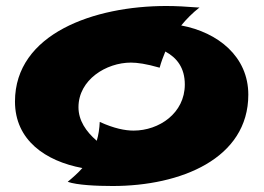

<svg xmlns="http://www.w3.org/2000/svg" viewBox="-20 -592 880 641"><path d="M641 -567C603 -570 568 -572 535 -572C295 -572 30 -480 30 -253C30 -124 132 -54 255 -31C241 -15 224 0 206 15C237 26 303 29 356 29C583 29 809 -62 809 -276C809 -403 708 -484 585 -507C603 -529 623 -549 646 -567ZM597 -310C597 -214 511 -156 426 -156C398 -156 361 -163 313 -185C312 -163 309 -142 303 -122C267 -153 242 -190 242 -234C242 -326 335 -383 417 -383C438 -383 468 -379 513 -366C518 -385 525 -403 532 -420C571 -399 597 -365 597 -310Z"/></svg>

Font: Shojumaru
Style: Regular
Weight: 400
Designer: Astigmatic (AOETI)
Foundry: Astigmatic (AOETI)
Version: Version 1.000